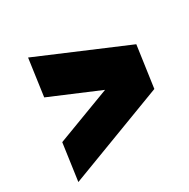

<svg xmlns="http://www.w3.org/2000/svg" viewBox="-121 -611 710 722"><g transform="rotate(-30 234.0 -250.0)"><path d="M467.8 -339.8 442.4 -160.2 20 0 42.5 -160.2 280.3 -250 67.9 -339.8 90.3 -500Z"/></g></svg>

Font: Fivo Sans Heavy
Style: Regular
Weight: 900
Designer: Alexander Slobzheninov
Foundry: Alexander Slobzheninov
Version: 1.0